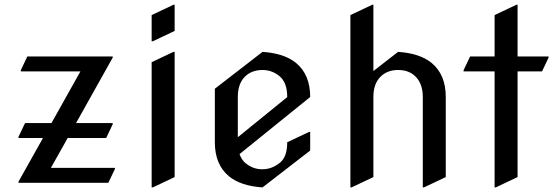

<svg xmlns="http://www.w3.org/2000/svg" viewBox="-20 -777 2354 816"><path d="M58.6 0V-4.9L162.6 -190.4H58.6V-195.3L86.4 -253.9H198.7L321.8 -473.6H68.4V-478.5L96.2 -537.1H459V-532.2L303.2 -253.9H459V-249L431.2 -190.4H267.6L196.3 -63.5H468.3V-58.6L440.4 0Z M624.5 19.5V-512.7L717.3 -556.6H722.2V-24.4L629.4 19.5ZM722.2 -756.8V-645.5L629.4 -601.6H624.5V-712.9L717.3 -756.8Z M1095.7 19.5Q1003.4 13.2 953.6 -27.3Q893.1 -77.1 893.1 -172.4V-399.9L1095.7 -556.6Q1188 -550.3 1237.8 -509.8Q1298.3 -460.4 1298.3 -364.7L998 -122.1Q1006.8 -97.7 1022.5 -84.5Q1054.2 -57.6 1094.7 -57.6Q1137.2 -57.6 1171.9 -87.4Q1200.7 -112.3 1200.7 -172.4L1293.5 -216.3H1298.3V-137.2ZM990.7 -193.8 1200.7 -364.3Q1200.7 -425.8 1168.7 -452.6Q1136.7 -479.5 1095.7 -479.5Q1048.3 -479.5 1019.5 -449.7Q990.7 -419.9 990.7 -364.7Z M1469.2 19.5V-712.9L1562 -756.8H1566.9V-475.1L1671.9 -556.6Q1764.2 -550.3 1814 -509.8Q1874.5 -460.4 1874.5 -364.7V-24.4L1781.7 19.5H1776.9V-364.7Q1776.9 -421.4 1745.1 -452.6Q1717.8 -479.5 1671.9 -479.5Q1624.5 -479.5 1595.7 -449.5Q1566.9 -419.4 1566.9 -364.7V-24.4L1474.1 19.5Z M2082 19.5V-473.6H1950.2V-478.5L1978 -537.1H2082V-712.9L2174.8 -756.8H2179.7V-537.1H2311.5V-532.2L2283.7 -473.6H2179.7V-24.4L2086.9 19.5Z"/></svg>

Font: Nova Cut
Style: Book
Weight: 400
Version: Version 2.000